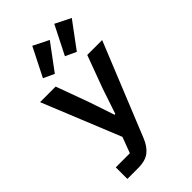

<svg xmlns="http://www.w3.org/2000/svg" viewBox="-293 -891 1185 1185"><g transform="rotate(-45 300.0 -298.0)"><path d="M441 -516H571L324 92Q303 145 268 172.5Q233 200 169 200H75V99H198L237 -5L29 -516H165L244 -300L299 -136H306L361 -300ZM217 -575 146 -608 241 -796 343 -745ZM409 -575 338 -608 433 -796 535 -745Z"/></g></svg>

Font: IBM Plex Mono SmBld
Style: Regular
Weight: 600
Monospace: yes
Designer: Mike Abbink, Paul van der Laan, Pieter van Rosmalen
Foundry: Bold Monday
Version: Version 2.3